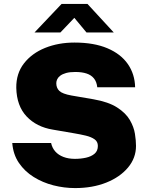

<svg xmlns="http://www.w3.org/2000/svg" viewBox="-20 -949 752 979"><path d="M363 10Q307 10 252.2 -4Q197.5 -18 151.8 -46.5Q106 -75 76.5 -118.2Q47 -161.5 42.5 -220H240.5Q246 -194.5 262 -176.5Q278 -158.5 303.5 -148.8Q329 -139 362 -139Q392 -139 418.8 -145Q445.5 -151 462.2 -165.2Q479 -179.5 479 -205Q479 -227 461.8 -239Q444.5 -251 417.2 -257.5Q390 -264 360 -269L249.5 -288Q166.5 -301.5 115.8 -355.2Q65 -409 63 -501Q62 -574 102.2 -625.8Q142.5 -677.5 210.2 -704.8Q278 -732 360 -732Q459 -732 527.5 -703Q596 -674 631.8 -622.5Q667.5 -571 669 -504H476Q473 -532 459 -549.2Q445 -566.5 421.2 -574.2Q397.5 -582 364 -582Q336 -582 317.2 -576.8Q298.5 -571.5 287.5 -563.2Q276.5 -555 271.8 -545Q267 -535 267 -525Q267 -500.5 282.5 -485.5Q298 -470.5 344.5 -462L455.5 -443Q533 -429.5 577 -401.2Q621 -373 641.8 -337.5Q662.5 -302 668 -267Q673.5 -232 673.5 -205Q673.5 -143.5 632.8 -94.8Q592 -46 522 -18Q452 10 363 10ZM421 -783.5 359 -858 288 -783.5H156L294 -929H426L560 -783.5Z"/></svg>

Font: Public Sans Black
Style: Regular
Weight: 900
Designer: The Public Sans Project Authors: Dan O. Williams and USWDS (Libre Franklin designed by Pablo Impallari and Rodrigo Fuenz
Version: Version 1.007